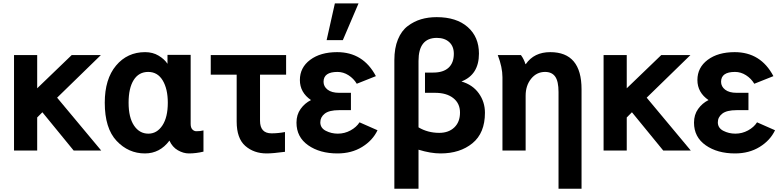

<svg xmlns="http://www.w3.org/2000/svg" viewBox="-20 -907 4702 1157"><path d="M64.5 0V-575.2H204.1V-375L412.1 -575.2H587.9L324.2 -318.4L589.8 0H423.8L235.4 -230.5L204.1 -199.2V0Z M611.3 -288.1Q611.3 -430.7 679.2 -511.7Q747.1 -592.8 854.5 -592.8Q900.4 -592.8 935.5 -571.8Q970.7 -550.8 989.3 -522.5V-576.2H1128.9V-160.2Q1128.9 -137.7 1139.2 -127Q1149.4 -116.2 1163.1 -116.2Q1188.5 -116.2 1206.1 -121.1V6.8Q1161.1 17.6 1118.2 17.6Q1085 17.6 1051.8 -1.5Q1018.6 -20.5 1001 -59.6Q943.4 17.6 853.5 17.6Q753.9 17.6 682.6 -58.1Q611.3 -133.8 611.3 -288.1ZM754.9 -288.1Q754.9 -199.2 787.6 -150.4Q820.3 -101.6 874 -101.6Q925.8 -101.6 958.5 -150.9Q991.2 -200.2 991.2 -288.1Q991.2 -371.1 960.4 -422.4Q929.7 -473.6 873 -473.6Q816.4 -473.6 785.6 -424.8Q754.9 -376 754.9 -288.1Z M1250 -457V-575.2H1704.1V-457H1546.9V-179.7Q1546.9 -103.5 1616.2 -103.5Q1656.2 -103.5 1697.3 -111.3V7.8Q1624 17.6 1586.9 17.6Q1509.8 17.6 1458 -27.8Q1406.2 -73.2 1406.2 -174.8V-457Z M1766.6 -168Q1766.6 -215.8 1791.5 -250.5Q1816.4 -285.2 1853.5 -303.7H1854.5Q1787.1 -349.6 1787.1 -424.8Q1787.1 -500 1849.1 -546.4Q1911.1 -592.8 2011.7 -592.8Q2168.9 -592.8 2245.1 -448.2L2129.9 -402.3Q2111.3 -433.6 2080.1 -453.6Q2048.8 -473.6 2013.7 -473.6Q1929.7 -473.6 1929.7 -414.1Q1929.7 -385.7 1954.1 -366.7Q1978.5 -347.7 2023.4 -347.7H2094.7V-243.2H2023.4Q1963.9 -243.2 1937 -222.2Q1910.2 -201.2 1910.2 -169.9Q1910.2 -135.7 1943.4 -118.7Q1976.6 -101.6 2015.6 -101.6Q2056.6 -101.6 2092.3 -121.1Q2127.9 -140.6 2146.5 -169.9L2254.9 -122.1Q2225.6 -60.5 2162.1 -21.5Q2098.6 17.6 2013.7 17.6Q1907.2 17.6 1836.9 -31.7Q1766.6 -81.1 1766.6 -168ZM1948.2 -665 1998 -886.7H2140.6L2045.9 -665Z M2356.4 230.5V-544.9Q2356.4 -617.2 2377.9 -669.4Q2399.4 -721.7 2437 -750Q2474.6 -778.3 2517.6 -791Q2560.5 -803.7 2611.3 -803.7Q2730.5 -803.7 2798.3 -744.1Q2866.2 -684.6 2866.2 -584Q2866.2 -457 2760.7 -416Q2828.1 -396.5 2865.2 -344.7Q2902.3 -293 2902.3 -227.5Q2902.3 -105.5 2827.1 -43.9Q2752 17.6 2634.8 17.6Q2575.2 17.6 2502 -4.9V230.5ZM2502 -139.6Q2557.6 -106.4 2627 -106.4Q2683.6 -106.4 2717.8 -139.2Q2752 -171.9 2752 -228.5Q2752 -284.2 2711.4 -315.9Q2670.9 -347.7 2601.6 -347.7H2541V-469.7H2590.8Q2651.4 -469.7 2683.1 -499Q2714.8 -528.3 2714.8 -583Q2714.8 -627.9 2687 -653.3Q2659.2 -678.7 2612.3 -678.7Q2502 -678.7 2502 -540Z M2979.5 -575.2H3119.1Q3136.7 -551.8 3146.5 -520.5H3148.4Q3198.2 -592.8 3295.9 -592.8Q3484.4 -592.8 3484.4 -369.1V230.5H3345.7V-352.5Q3345.7 -417 3325.7 -445.3Q3305.7 -473.6 3264.6 -473.6Q3213.9 -473.6 3180.7 -432.6Q3147.5 -391.6 3147.5 -330.1V0H3007.8V-441.4Q3007.8 -502 2979.5 -575.2Z M3617.2 0V-575.2H3756.8V-375L3964.8 -575.2H4140.6L3877 -318.4L4142.6 0H3976.6L3788.1 -230.5L3756.8 -199.2V0Z M4162.1 -168Q4162.1 -215.8 4187 -250.5Q4211.9 -285.2 4249 -303.7H4250Q4182.6 -349.6 4182.6 -424.8Q4182.6 -500 4244.6 -546.4Q4306.6 -592.8 4407.2 -592.8Q4564.5 -592.8 4640.6 -448.2L4525.4 -402.3Q4506.8 -433.6 4475.6 -453.6Q4444.3 -473.6 4409.2 -473.6Q4325.2 -473.6 4325.2 -414.1Q4325.2 -385.7 4349.6 -366.7Q4374 -347.7 4418.9 -347.7H4490.2V-243.2H4418.9Q4359.4 -243.2 4332.5 -222.2Q4305.7 -201.2 4305.7 -169.9Q4305.7 -135.7 4338.9 -118.7Q4372.1 -101.6 4411.1 -101.6Q4452.1 -101.6 4487.8 -121.1Q4523.4 -140.6 4542 -169.9L4650.4 -122.1Q4621.1 -60.5 4557.6 -21.5Q4494.1 17.6 4409.2 17.6Q4302.7 17.6 4232.4 -31.7Q4162.1 -81.1 4162.1 -168Z"/></svg>

Font: Gothic A1 ExtraBold
Style: Regular
Weight: 800
Designer: HanYang I&C Co.,Ltd.
Foundry: HanYang I&C Co.,Ltd.
Version: Version 2.50